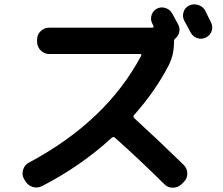

<svg xmlns="http://www.w3.org/2000/svg" viewBox="-20 -852 1040 897"><path d="M813.5 -735.4Q821.3 -718.8 817.4 -701.7Q813.5 -684.6 799.8 -672.9Q793 -668 793 -660.2V-657.2Q793 -595.7 768.6 -547.9Q707 -427.7 605.5 -313.5Q600.6 -308.6 606.4 -300.8Q721.7 -195.3 837.9 -82Q854.5 -65.4 855 -42Q855.5 -18.6 838.9 -2L828.1 8.8Q811.5 24.4 787.6 24.9Q763.7 25.4 747.1 7.8Q631.8 -106.4 515.6 -210Q509.8 -213.9 502.9 -209Q355.5 -74.2 175.8 17.6Q154.3 28.3 131.8 21Q109.4 13.7 97.7 -6.8L91.8 -16.6Q81.1 -36.1 87.9 -59.1Q94.7 -82 116.2 -92.8Q477.5 -286.1 639.6 -591.8Q641.6 -593.8 640.1 -596.7Q638.7 -599.6 635.7 -599.6H210Q186.5 -599.6 169.9 -616.7Q153.3 -633.8 153.3 -657.2V-667Q153.3 -690.4 169.9 -706.5Q186.5 -722.7 210 -722.7H692.4Q695.3 -722.7 696.8 -725.1Q698.2 -727.5 697.3 -730.5L691.4 -742.2Q681.6 -760.7 688 -781.2Q694.3 -801.8 712.9 -811.5Q732.4 -821.3 753.4 -814.5Q774.4 -807.6 785.2 -788.1Q790 -779.3 799.3 -761.7Q808.6 -744.1 813.5 -735.4ZM938.5 -802.7Q943.4 -793 952.6 -773.9Q961.9 -754.9 965.8 -747.1Q975.6 -727.5 968.8 -707Q961.9 -686.5 941.9 -676.8Q921.9 -667 901.4 -673.8Q880.9 -680.7 870.1 -701.2Q861.3 -718.8 840.8 -754.9Q831.1 -774.4 837.4 -795.4Q843.8 -816.4 863.8 -826.2Q883.8 -835.9 906.2 -828.6Q928.7 -821.3 938.5 -802.7Z"/></svg>

Font: Rounded Mgen+ 1mn bold
Style: Bold
Weight: 700
Designer: [Source Han Sans]
Ryoko NISHIZUKA  (kana & ideographs); Paul D. Hunt (Latin, Greek & Cyrillic); Wenlong ZHANG  (bopomofo
Version: Version 1.059.20150602